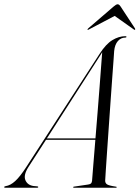

<svg xmlns="http://www.w3.org/2000/svg" viewBox="-70 -879 654 899"><path d="M62.5 -96Q39 -58.5 49 -35.2Q59 -12 87 -8L103.5 -6.5Q109 -6.5 109 -3Q109 0 103.5 0H-45.5Q-50.5 0 -50.5 -3Q-50.5 -6 -43.5 -7.5Q-21.5 -10.5 1.2 -31.2Q24 -52 53 -97L396.5 -627Q426 -673 456.2 -691.2Q486.5 -709.5 516.5 -709.5Q522.5 -709.5 522 -706.5Q522 -703 516.5 -703Q496.5 -703 482 -686.8Q467.5 -670.5 464.5 -639.5Q464.5 -635.5 462 -602.5Q459.5 -569.5 455.8 -518Q452 -466.5 447.8 -405.5Q443.5 -344.5 439.2 -282.5Q435 -220.5 431.2 -167.2Q427.5 -114 425.2 -78.2Q423 -42.5 422.5 -34Q422 -22.5 430.5 -16.2Q439 -10 472.5 -5Q476.5 -5 476.5 -2.5Q476.5 0 472.5 0H276Q272.5 0 272.5 -2.5Q272.5 -4.5 275.5 -5L343 -15Q353 -16.5 356.5 -20.5Q360 -24.5 361 -32.5Q362 -44 366.2 -98Q370.5 -152 376.5 -224.5H145.5ZM400.5 -621.5 149.5 -231H377Q382 -290 387 -353.8Q392 -417.5 396.5 -475Q401 -532.5 404 -575Q407 -617.5 408.5 -634.5Q406.5 -632 400.5 -621.5ZM562 -739.5Q559.5 -738 556 -741.5L467 -804.5L347 -741.5Q341.5 -738 340 -739.5Q338.5 -741.5 343 -746L461.5 -848Q474 -859 481 -859Q488 -859 495 -848L562 -746Q564.5 -741.5 562 -739.5Z"/></svg>

Font: Fraunces 144pt S000 Light
Style: Italic
Weight: 300
Italic angle: -16°
Version: Version 1.000; ttfautohint (v1.8.3)